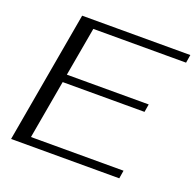

<svg xmlns="http://www.w3.org/2000/svg" viewBox="-123 -829 977 959"><g transform="rotate(20 365.0 -350.0)"><path d="M155 -700H730L723 -657H230L184 -397H619L612 -355H177L122 -43H614L607 0H32Z"/></g></svg>

Font: Fahkwang Light
Style: Italic
Weight: 300
Italic angle: -10°
Version: Version 1.000; ttfautohint (v1.6)